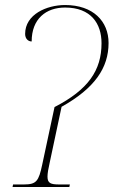

<svg xmlns="http://www.w3.org/2000/svg" viewBox="-20 -744 452 764"><path d="M30 0H256L258 -10H215C182 -10 169 -15 169 -41C169 -54 172 -72 178 -98L225 -319C357 -393 412 -474 412 -573C412 -659 351 -724 239 -724C166 -724 80 -687 80 -609C80 -590 92 -579 106 -579C106 -669 163 -714 239 -714C342 -714 384 -650 384 -572C384 -464 331 -387 197 -318L148 -89C134 -23 125 -10 75 -10H32Z"/></svg>

Font: Noto Serif Display Thin
Style: Italic
Weight: 100
Italic angle: -12°
Designer: Monotype Design Team
Foundry: Monotype Imaging Inc.
Version: Version 2.009